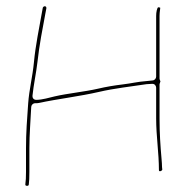

<svg xmlns="http://www.w3.org/2000/svg" viewBox="-20 -648 609 624"><path d="M496.5 -95C496.5 -88.3 507.1 -92.3 507.5 -97.4C507.1 -100.6 506.5 -103.7 506.5 -107C506.5 -112.3 506 -120.8 505 -131.9C501.2 -175.3 498.5 -215 498.5 -263L498.5 -373C498.5 -376.6 501 -380.6 501.4 -383.6C500.6 -386 498.5 -389.6 498.5 -393L498.5 -596C498.5 -610.2 501.3 -620.7 500.7 -623C494.5 -624.6 492.7 -627.1 489.5 -614.6C488.1 -609.1 487.5 -602.1 487.5 -596V-399C487.5 -393.1 482.7 -387.2 476.2 -386.6L456.1 -384.5C427.4 -382.5 407.5 -377 378.5 -373.6C351.6 -370.4 324.7 -365.9 298.8 -359.8C256.7 -350 198.8 -344.3 157.9 -334.8C141.1 -331 117.6 -323.5 98 -323.5C87.5 -323.5 85 -332 85.6 -337.2C89.1 -372.1 97.9 -412.3 101.6 -445.4C107.8 -501.8 118.1 -554.2 127.7 -605.3L130.7 -621C131.5 -629.8 121.5 -629.2 119.1 -623L116.3 -607.8C107 -555.2 95.6 -501.3 90.4 -446.8C85.8 -397.8 74.9 -358.3 71.5 -311.1C67.9 -262.3 64.5 -215.2 64.5 -167V-89C64.5 -69.6 63.9 -62.3 62.4 -49.5C62 -45.8 63.2 -44.5 67.2 -44.1C71.2 -43.7 73.2 -45.2 73.6 -48.4C74.9 -62 75.5 -67.8 75.5 -89V-167C75.5 -212.6 79.4 -255.1 81.5 -300.6C81.8 -306.7 87.2 -312.5 94 -312.5C98 -312.5 101.1 -312.3 105.8 -313.3C166.4 -326.3 240.9 -335.2 301.2 -349.2C352.8 -361.2 404.7 -366.5 456.1 -374.4C456.4 -374.4 456.9 -374.5 457.3 -374.5L474.3 -375.5C482.4 -376 487.5 -369.5 487.5 -363V-263C487.5 -204.8 496.5 -151.3 496.5 -95Z"/></svg>

Font: CiSf OpenHand
Style: Hln
Weight: 400
Foundry: Cannot Into Space Fonts
Version: Version 0.7892